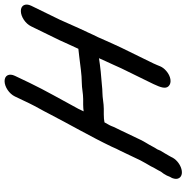

<svg xmlns="http://www.w3.org/2000/svg" viewBox="-8 -744 814 838"><g transform="rotate(-90 399.0 -325.0)"><path d="M703 -596 642 -471C629 -443 618 -417 605 -390C594 -389 581 -387 570 -386C534 -382 493 -375 457 -375C433 -375 410 -369 386 -369H361C350 -369 341 -368 332 -367C336 -374 338 -381 343 -390C380 -459 424 -535 457 -604L487 -667C499 -692 489 -712 464 -712C439 -712 409 -692 397 -667L367 -604C353 -575 336 -547 321 -517C275 -428 221 -335 178 -245C172 -230 165 -217 159 -205L118 -119C110 -103 101 -89 92 -73C86 -59 76 -45 70 -32C70 -31 66 -26 60 -18C54 -9 49 1 46 10L41 19C36 32 36 42 41 50C58 77 116 55 133 15L138 6C144 -6 155 -22 160 -31L166 -45C171 -52 175 -60 180 -69C188 -85 199 -100 208 -119L249 -205C255 -218 263 -232 268 -246C272 -256 279 -266 284 -276C295 -278 304 -279 319 -279H343C367 -279 391 -285 414 -285C424 -285 435 -286 444 -287C485 -290 526 -294 564 -300L551 -271C539 -247 532 -228 520 -203L451 -62C436 -30 429 -9 442 4C457 19 486 13 508 -6C530 -25 529 -38 541 -62L610 -203C622 -227 630 -248 641 -271L656 -305C668 -328 683 -364 695 -388C708 -416 719 -443 732 -471L793 -596C805 -621 795 -641 770 -641C745 -641 715 -621 703 -596Z"/></g></svg>

Font: Electronic
Style: BlkUltIt
Weight: 900
Version: Version 1.011